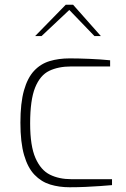

<svg xmlns="http://www.w3.org/2000/svg" viewBox="-20 -783 530 809"><path d="M273 6Q229 6 191.5 -5.5Q154 -17 125.5 -46.5Q97 -76 81.5 -129.5Q66 -183 66 -266Q66 -349 81 -402Q96 -455 123.5 -484.5Q151 -514 189 -525.5Q227 -537 274 -537Q309 -537 357 -535Q405 -533 444 -529V-503H280Q226 -503 187.5 -484.5Q149 -466 128 -414Q107 -362 107 -263Q107 -168 129.5 -117Q152 -66 190.5 -47Q229 -28 280 -28H452V-3Q430 -1 401.5 1Q373 3 340.5 4.5Q308 6 273 6ZM128 -631 257 -763H288L405 -631H378L272 -741L155 -631Z"/></svg>

Font: Exo Thin ExtraLight
Style: Regular
Weight: 250
Version: Version 2.000